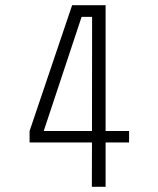

<svg xmlns="http://www.w3.org/2000/svg" viewBox="-20 -720 610 740"><path d="M477.5 -215V-171H387V0H334L334.5 -171H94V-215L258 -700H387V-215ZM335 -655H294.5L148.5 -215H334.5Z"/></svg>

Font: League Mono Narrow UltraLight
Style: Regular
Weight: 200
Width: 3
Designer: Tyler Finck
Foundry: The League of Moveable Type / Tyler Finck
Version: Version 2.210